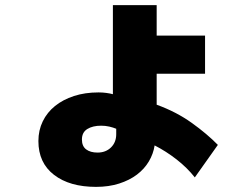

<svg xmlns="http://www.w3.org/2000/svg" viewBox="-20 -647 980 750"><path d="M741 46Q711 8 670 -24Q629 -56 584 -79Q579 -46 561.5 -16.5Q544 13 515 35Q486 57 445.5 70Q405 83 355 83Q252 83 191 36Q130 -11 130 -96Q130 -138 147 -173Q164 -208 195 -233Q226 -258 269 -272Q312 -286 365 -286Q381 -286 395.5 -284Q410 -282 421 -279V-627H592V-508H781V-359H592V-238Q669 -210 729 -167Q789 -124 831 -81ZM434 -144Q422 -149 407 -152.5Q392 -156 375 -156Q342 -156 321 -143Q300 -130 300 -102Q300 -76 316.5 -63.5Q333 -51 361 -51Q393 -51 413.5 -71Q434 -91 434 -123Z"/></svg>

Font: OA Gothic ExtraBold
Style: Regular
Weight: 800
Designer: Choi Chi-young, Lee Jaesang, Lee Juhyun, Han Dohee
Foundry: DDUNGSANG CORP.
Version: Version 1.000;Build 20210203